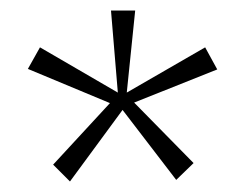

<svg xmlns="http://www.w3.org/2000/svg" viewBox="-20 -769 466 365"><path d="M315 -427 213 -560 113 -424 81 -456 189 -573 33 -638 56 -679 204 -593 191 -749H237L221 -593L370 -679L393 -637L235 -574L348 -459Z"/></svg>

Font: Cabin
Style: Regular
Weight: 400
Designer: Pablo Impallari
Foundry: Pablo Impallari
Version: Version 1.007